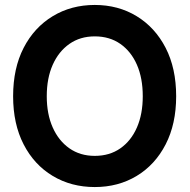

<svg xmlns="http://www.w3.org/2000/svg" viewBox="-20 -739 766 776"><path d="M363 17Q268 17 193 -28Q118 -73 75.5 -155.5Q33 -238 33 -350Q33 -463 75.5 -545.5Q118 -628 193 -673.5Q268 -719 363 -719Q458 -719 532.5 -673.5Q607 -628 649.5 -545.5Q692 -463 692 -350Q692 -238 649.5 -155.5Q607 -73 532.5 -28Q458 17 363 17ZM363 -109Q423 -109 466.5 -139.5Q510 -170 533.5 -224Q557 -278 557 -350Q557 -423 533.5 -477Q510 -531 466.5 -561.5Q423 -592 363 -592Q304 -592 260.5 -561.5Q217 -531 193 -477Q169 -423 169 -350Q169 -278 193 -224Q217 -170 260.5 -139.5Q304 -109 363 -109Z"/></svg>

Font: Zen Maru Gothic Black
Style: Regular
Weight: 900
Designer: Yoshimichi Ohira
Foundry: Positype
Version: Version 1.001